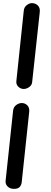

<svg xmlns="http://www.w3.org/2000/svg" viewBox="-20 -852 323 1228"><path d="M167 -139 119 312Q118 328 107.5 342Q97 356 69 356Q44 356 28.5 340.5Q13 325 16 303L64 -146Q67 -168 84 -180.5Q101 -193 119 -193Q140 -193 154.5 -178.5Q169 -164 167 -139ZM234 -772 186 -330Q185 -309 168.5 -296.5Q152 -284 134 -283Q113 -282 97 -297.5Q81 -313 85 -337L132 -783Q134 -806 151 -819Q168 -832 184 -832Q207 -832 222.5 -816.5Q238 -801 234 -772Z"/></svg>

Font: Edu SA Beginner SemiBold
Style: Regular
Weight: 600
Version: Version 1.003